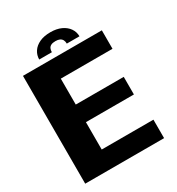

<svg xmlns="http://www.w3.org/2000/svg" viewBox="-190 -924 957 1041"><g transform="rotate(-30 288.5 -403.0)"><path d="M36.8 0H530.6V-115.6H206.9V-286.9H507.3V-397.1H206.9V-559.4H530.6V-675H36.8ZM283.4 -805.7Q243.3 -805.7 215.2 -792.7Q187 -779.6 172.2 -757.2Q157.4 -734.7 157.4 -707.6H236.5Q236.5 -721.1 241 -730.6Q245.5 -740.2 255.7 -745.2Q265.8 -750.2 283.4 -750.2Q299 -750.2 309.3 -745.4Q319.6 -740.5 324.9 -731Q330.1 -721.5 330.1 -707.6H409.4Q409.4 -734.7 394.1 -757.2Q378.7 -779.6 350.4 -792.7Q322 -805.7 283.4 -805.7Z"/></g></svg>

Font: Anybody Thin
Style: Regular
Weight: 100
Designer: Tyler Finck
Foundry: Etcetera Type Company
Version: Version 1.114;gftools[0.9.25]